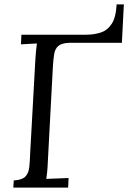

<svg xmlns="http://www.w3.org/2000/svg" viewBox="-20 -859 587 879"><path d="M41 0 43 -33Q81 -35 96 -50.5Q111 -66 114 -93.5Q117 -121 118 -156L142 -588Q143 -608 145 -626.5Q147 -645 149 -660L76 -656L78 -700H372Q410 -700 441 -710Q472 -720 491.5 -750Q511 -780 514 -839H547L538 -663H297Q263 -662 247.5 -649Q232 -636 228 -611.5Q224 -587 222 -552L199 -119Q198 -92 196 -72.5Q194 -53 192 -40L294 -44L292 0Z"/></svg>

Font: Lora Italic
Style: Italic
Weight: 400
Italic angle: -3°
Designer: Olga Karpushina, Alexei Vanyashin (Cyrillic)
Foundry: Cyreal
Version: Version 2.210; ttfautohint (v1.8.1.43-b0c9)